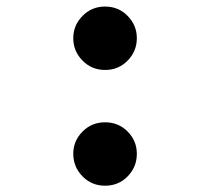

<svg xmlns="http://www.w3.org/2000/svg" viewBox="-20 -563 655 598"><path d="M208.2 -444.1Q208.2 -484.1 236.9 -513.3Q265.6 -542.6 307.2 -542.6Q349.2 -542.6 377.7 -513.3Q406.2 -484.1 406.2 -444.1Q406.2 -403.6 377.7 -374.4Q349.2 -345.1 307.2 -345.1Q265.6 -345.1 236.9 -374.4Q208.2 -403.6 208.2 -444.1ZM208.2 -84.1Q208.2 -124.1 236.9 -153.1Q265.6 -182.1 307.2 -182.1Q349.2 -182.1 377.7 -153.1Q406.2 -124.1 406.2 -84.1Q406.2 -43.1 377.7 -13.8Q349.2 15.4 307.2 15.4Q265.6 15.4 236.9 -13.8Q208.2 -43.1 208.2 -84.1Z"/></svg>

Font: Fira Code SemiBold
Style: Regular
Weight: 600
Designer: Carrois Corporate, Edenspiekermann AG, Nikita Prokopov
Foundry: Carrois Corporate, Edenspiekermann AG, Nikita Prokopov
Version: Version 6.002